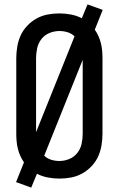

<svg xmlns="http://www.w3.org/2000/svg" viewBox="-20 -804 540 873"><path d="M122 49 53 24 89 -66Q79 -80 72 -96Q65 -112 61 -128.5Q57 -145 55.5 -162Q54 -179 54 -196V-539Q54 -565 58.5 -592Q63 -619 74 -643Q85 -667 104 -687Q123 -707 146.5 -720Q170 -733 196.5 -738Q223 -743 250 -743Q276 -743 302.5 -738Q329 -733 352 -721L378 -784L447 -759L411 -669Q421 -655 428 -639Q435 -623 439 -606.5Q443 -590 444.5 -573Q446 -556 446 -539V-196Q446 -170 441.5 -143Q437 -116 426 -92Q415 -68 396 -48Q377 -28 353.5 -15Q330 -2 303.5 3Q277 8 250 8Q224 8 197.5 3Q171 -2 148 -14ZM144 -203 319 -639Q305 -652 287 -657.5Q269 -663 250 -663Q227 -663 205 -654Q183 -645 168.5 -626.5Q154 -608 149 -585Q144 -562 144 -539ZM250 -72Q273 -72 295 -81Q317 -90 331.5 -108.5Q346 -127 351 -150Q356 -173 356 -196V-532L181 -96Q195 -83 213 -77.5Q231 -72 250 -72Z"/></svg>

Font: Iosevka Medium
Style: Regular
Weight: 500
Monospace: yes
Designer: Belleve Invis
Foundry: Belleve Invis
Version: Version 32.5.0; ttfautohint (v1.8.4)